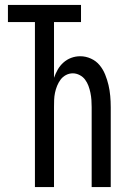

<svg xmlns="http://www.w3.org/2000/svg" viewBox="-20 -755 515 775"><path d="M121 0V-666H12V-735H307V-666H198V-441Q204 -458 213 -474Q222 -490 236 -502.5Q250 -515 267.5 -521.5Q285 -528 304 -528Q326 -528 347 -518.5Q368 -509 382 -492Q396 -475 404.5 -454Q413 -433 418 -411.5Q423 -390 425 -367.5Q427 -345 427 -323V0H350V-323Q350 -337 349 -351.5Q348 -366 345 -380.5Q342 -395 337 -408.5Q332 -422 323.5 -433.5Q315 -445 301.5 -452Q288 -459 274 -459Q259 -459 246 -452Q233 -445 224.5 -433.5Q216 -422 210.5 -408.5Q205 -395 202 -380.5Q199 -366 198.5 -351.5Q198 -337 198 -323V0Z"/></svg>

Font: Iosevka QP
Style: Regular
Weight: 400
Designer: Belleve Invis
Foundry: Belleve Invis
Version: Version 20.0.0; ttfautohint (v1.8.4)